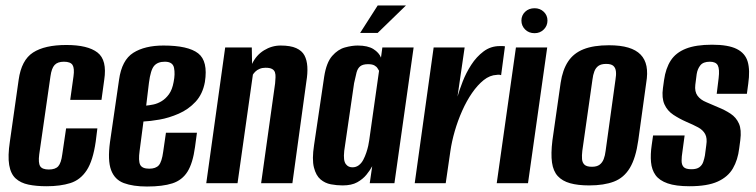

<svg xmlns="http://www.w3.org/2000/svg" viewBox="-20 -668 2755 700"><path d="M150 11Q112 11 83.5 5Q55 -1 37 -17.5Q19 -34 13.5 -66.5Q8 -99 16 -152L48 -377Q58 -449 100.5 -476.5Q143 -504 222 -504Q300 -504 335.5 -476.5Q371 -449 360 -377L350 -304H236L248 -390Q252 -419 244.5 -431Q237 -443 213 -443Q190 -443 179 -431Q168 -419 164 -390L123 -105Q119 -74 126.5 -62Q134 -50 158 -50Q182 -50 192.5 -62Q203 -74 207 -105L221 -200H335L329 -152Q319 -82 296 -47Q273 -12 236.5 -0.5Q200 11 150 11Z M516 12Q465 12 431.5 -0.5Q398 -13 385 -48Q372 -83 381 -150L414 -377Q424 -449 466 -475.5Q508 -502 576 -502Q666 -502 702.5 -473.5Q739 -445 727 -369Q719 -325 693 -297Q667 -269 631.5 -253.5Q596 -238 561.5 -232Q527 -226 503 -225L489 -118Q484 -82 491 -67.5Q498 -53 524 -53Q548 -53 559 -65.5Q570 -78 575 -115L585 -184H698L691 -132Q683 -73 663.5 -42Q644 -11 608.5 0.5Q573 12 516 12ZM513 -283Q524 -284 539 -287Q554 -290 569 -299Q584 -308 596 -324.5Q608 -341 613 -369Q619 -398 614.5 -420.5Q610 -443 581 -443Q555 -443 542 -428Q529 -413 523 -366Z M732 0 801 -495H898L899 -435Q914 -467 942.5 -484.5Q971 -502 1003 -502Q1039 -502 1060 -492.5Q1081 -483 1090 -466Q1099 -449 1100.5 -425Q1102 -401 1097 -371L1046 0H932L983 -364Q984 -376 984.5 -386Q985 -396 982.5 -404Q980 -412 972 -416.5Q964 -421 948 -421Q936 -421 926.5 -417Q917 -413 911 -407Q905 -401 902 -396L846 0Z M1229 8Q1208 8 1186.5 4Q1165 0 1148.5 -14Q1132 -28 1124.5 -57.5Q1117 -87 1125 -139L1162 -389Q1170 -440 1191 -464Q1212 -488 1237.5 -495Q1263 -502 1284 -502Q1321 -502 1341.5 -489Q1362 -476 1369 -458L1374 -495H1488L1418 0H1328L1337 -62Q1329 -47 1316 -31Q1303 -15 1282.5 -3.5Q1262 8 1229 8ZM1265 -58Q1278 -58 1288 -65.5Q1298 -73 1304.5 -85.5Q1311 -98 1315.5 -111.5Q1320 -125 1322.5 -136.5Q1325 -148 1326 -156L1362 -410Q1360 -413 1356.5 -419Q1353 -425 1345 -429.5Q1337 -434 1322 -434Q1303 -434 1293.5 -426.5Q1284 -419 1280 -404Q1276 -389 1271 -365L1235 -118Q1233 -99 1234.5 -87.5Q1236 -76 1241 -69.5Q1246 -63 1252 -60.5Q1258 -58 1265 -58ZM1293 -548 1357 -648H1460L1357 -548Z M1492 0 1561 -495H1674L1648 -316Q1655 -340 1667 -371Q1679 -402 1698 -431.5Q1717 -461 1743 -480.5Q1769 -500 1802 -500Q1806 -500 1812 -500Q1818 -500 1821 -499L1807 -394Q1805 -395 1800.5 -395.5Q1796 -396 1791 -395Q1766 -394 1743.5 -376Q1721 -358 1701 -329Q1681 -300 1665 -264Q1649 -228 1638 -190Q1627 -152 1622 -117L1605 0Z M1791 0 1861 -495H1975L1905 0ZM1929 -547Q1908 -547 1894.5 -560.5Q1881 -574 1881 -593Q1881 -612 1894.5 -625Q1908 -638 1929 -638Q1949 -638 1962.5 -625Q1976 -612 1976 -593Q1976 -574 1962.5 -560.5Q1949 -547 1929 -547Z M2128 8Q2087 8 2058.5 0Q2030 -8 2013.5 -26Q1997 -44 1992.5 -75.5Q1988 -107 1994 -156L2024 -366Q2031 -413 2051 -443.5Q2071 -474 2107.5 -488.5Q2144 -503 2200 -503Q2242 -503 2270.5 -494.5Q2299 -486 2315.5 -469Q2332 -452 2337 -426.5Q2342 -401 2336 -366L2307 -156Q2298 -92 2276.5 -56Q2255 -20 2218.5 -6Q2182 8 2128 8ZM2138 -60Q2156 -60 2166 -67.5Q2176 -75 2181 -88Q2186 -101 2188 -118L2224 -378Q2227 -395 2225.5 -408Q2224 -421 2216 -428Q2208 -435 2190 -435Q2172 -435 2162 -428Q2152 -421 2147 -408Q2142 -395 2140 -378L2103 -118Q2101 -101 2102 -88Q2103 -75 2111 -67.5Q2119 -60 2138 -60Z M2494 11Q2444 11 2414 0.5Q2384 -10 2370 -29.5Q2356 -49 2353.5 -77Q2351 -105 2356 -139L2361 -174H2476L2468 -115Q2465 -97 2465 -82Q2465 -67 2472.5 -59Q2480 -51 2501 -51Q2520 -51 2530 -58.5Q2540 -66 2544 -78Q2548 -90 2550 -101L2555 -139Q2559 -164 2551 -179Q2543 -194 2525.5 -203.5Q2508 -213 2482 -224Q2457 -235 2435 -249.5Q2413 -264 2402.5 -287.5Q2392 -311 2397 -347L2401 -376Q2407 -419 2425.5 -447.5Q2444 -476 2480.5 -490.5Q2517 -505 2576 -505Q2635 -505 2666 -489.5Q2697 -474 2706 -443Q2715 -412 2708 -363L2703 -326H2593L2600 -383Q2604 -416 2597 -429.5Q2590 -443 2568 -443Q2544 -443 2533.5 -430Q2523 -417 2520 -398L2515 -359Q2512 -334 2523 -319Q2534 -304 2555 -295.5Q2576 -287 2598 -277Q2623 -267 2643.5 -253.5Q2664 -240 2674 -217.5Q2684 -195 2679 -157L2675 -127Q2670 -85 2652 -54Q2634 -23 2596.5 -6Q2559 11 2494 11Z"/></svg>

Font: Alumni Sans
Style: Bold Italic
Weight: 700
Italic angle: -8°
Designer: Robert E. Leuschke
Foundry: Robert E. Leuschke
Version: Version 1.016